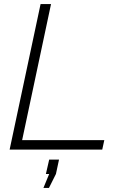

<svg xmlns="http://www.w3.org/2000/svg" viewBox="-20 -730 595 937"><path d="M178 -710H229L88 -46H489L479 0H27ZM192 187 220 119H204L220 49H268L253 119L219 187Z"/></svg>

Font: Raleway Thin Light
Style: Italic
Weight: 300
Italic angle: -12°
Version: Version 4.026